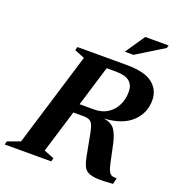

<svg xmlns="http://www.w3.org/2000/svg" viewBox="-180 -979 1015 1105"><g transform="rotate(20 328.0 -427.0)"><path d="M200 -46 262.5 -21 256 0H-28.5L-22.5 -21L54 -48.5L229.5 -624L167.5 -649L173.5 -670H473.5Q586.5 -670 634.8 -630.8Q683 -591.5 683 -528.5Q683 -449.5 625.5 -395.8Q568 -342 456 -335.5Q505.5 -328.5 525.5 -299Q545.5 -269.5 556.5 -219L580 -108.5Q587.5 -73.5 596 -58.5Q604.5 -43.5 616 -40.2Q627.5 -37 644 -37L635 0Q575.5 5 539.2 3Q503 1 483.2 -9.5Q463.5 -20 454.2 -40.5Q445 -61 438.5 -93.5L412.5 -230.5Q403 -280.5 388.8 -294.2Q374.5 -308 343 -308H280ZM385.5 -365Q434.5 -365 468.8 -387.2Q503 -409.5 521 -446.8Q539 -484 539 -529Q539 -569.5 513.2 -591.2Q487.5 -613 428.5 -613H373L297.5 -365ZM438.5 -738 520 -858H663L658.5 -841L491.5 -738Z"/></g></svg>

Font: Newsreader 16pt
Style: Bold Italic
Weight: 700
Italic angle: -17°
Designer: Hugues Gentile
Foundry: Production Type
Version: Version 1.003; ttfautohint (v1.8.3)